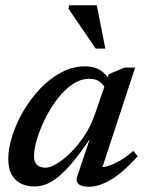

<svg xmlns="http://www.w3.org/2000/svg" viewBox="-20 -700 558 731"><path d="M275 -31.5 331 -197.5H339.5Q299 -135 266.5 -94.5Q234 -54 207.2 -31.2Q180.5 -8.5 157.2 0.8Q134 10 112 10Q82 10 59.5 -1.2Q37 -12.5 24.2 -35.5Q11.5 -58.5 11.5 -95Q11.5 -135.5 26.8 -183.2Q42 -231 69.2 -277.5Q96.5 -324 133 -362.5Q169.5 -401 213 -424.2Q256.5 -447.5 303.5 -447.5Q338 -447.5 361 -433.2Q384 -419 401 -389.5L382 -360Q375 -377.5 359.5 -388.8Q344 -400 320 -400Q286 -400 254.8 -378.2Q223.5 -356.5 197 -321.5Q170.5 -286.5 151 -246.2Q131.5 -206 120.5 -168.8Q109.5 -131.5 109.5 -105Q109.5 -83 121.2 -72.2Q133 -61.5 153 -61.5Q171 -61.5 196.8 -77Q222.5 -92.5 250 -119.8Q277.5 -147 301.5 -183.5Q325.5 -220 340 -261.5L394 -417.5L453.5 -442.5H494.5L361 -36L347 -63Q366 -61 389 -67.5Q412 -74 437 -88.5Q462 -103 487.5 -125.5L504.5 -105Q446 -41 401 -15Q356 11 318.5 11Q290 11 278.8 0.2Q267.5 -10.5 275 -31.5ZM381 -515H344.5L241 -666.5L243 -680H348.5Z"/></svg>

Font: Newsreader 16pt 16pt Medium
Style: Italic
Weight: 500
Italic angle: -17°
Version: Version 1.003